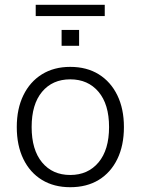

<svg xmlns="http://www.w3.org/2000/svg" viewBox="-20 -773 587 801"><path d="M273 8Q205 8 155 -22.5Q105 -53 77.5 -109.5Q50 -166 50 -243Q50 -319 77.5 -375.5Q105 -432 155 -463Q205 -494 273 -494Q342 -494 392 -463Q442 -432 469.5 -375.5Q497 -319 497 -243Q497 -166 469.5 -109.5Q442 -53 392 -22.5Q342 8 273 8ZM273 -43Q347 -43 391 -95.5Q435 -148 435 -243Q435 -338 391 -390Q347 -442 273 -442Q199 -442 155.5 -390Q112 -338 112 -243Q112 -148 155.5 -95.5Q199 -43 273 -43ZM129 -706V-753H417V-706ZM237 -582V-648H310V-582Z"/></svg>

Font: Nunito Sans Light
Style: Regular
Weight: 300
Designer: Vernon Adams
Foundry: Vernon Adams
Version: Version 3.101; ttfautohint (v1.8.4.7-5d5b);gftools[0.9.27]